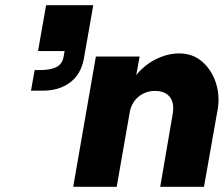

<svg xmlns="http://www.w3.org/2000/svg" viewBox="-20 -717 859 737"><path d="M157 -697H338L302 -492Q291 -432 249 -400.5Q207 -369 144 -369H99L113 -448H132Q174 -448 196.5 -459.5Q219 -471 224 -498L228 -521H126ZM348 -500H516L503 -429Q537 -470 581 -491Q625 -512 668 -512Q720 -512 756.5 -480Q793 -448 809 -398Q825 -348 815 -294L763 0H595L642 -274Q651 -320 632.5 -344Q614 -368 575 -368Q541 -368 514.5 -348Q488 -328 479 -292L428 0H261Z"/></svg>

Font: Overused Grotesk ExtraBold
Style: Italic
Weight: 800
Italic angle: -10°
Version: Version 0.003